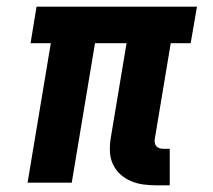

<svg xmlns="http://www.w3.org/2000/svg" viewBox="-20 -550 640 578"><path d="M453 8Q433 8 413 5.5Q393 3 375 -4.5Q357 -12 343 -24.5Q329 -37 320.5 -54.5Q312 -72 311 -92Q310 -112 313 -132L361 -420H266L196 0H63L133 -420H72L90 -530H573L554 -420H494L446 -132Q445 -126 446 -120Q447 -114 450.5 -110Q454 -106 459.5 -104Q465 -102 471 -102H491V8Z"/></svg>

Font: Iosevka Curly XBdEx
Style: Italic
Weight: 800
Width: 7
Italic angle: -9°
Monospace: yes
Designer: Belleve Invis
Foundry: Belleve Invis
Version: Version 11.1.0; ttfautohint (v1.8.3)